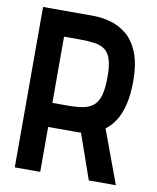

<svg xmlns="http://www.w3.org/2000/svg" viewBox="-80 -762 673 825"><g transform="rotate(10 256.5 -350.0)"><path d="M259 -700H41V0H152V-196H259Q265 -196 271 -196Q277 -196 283 -196Q289 -196 295 -197L364 0H482L396 -233Q420 -250 438.5 -279Q457 -308 467.5 -351Q478 -394 478 -453Q478 -527 459 -575.5Q440 -624 408 -651Q376 -678 337 -689Q298 -700 259 -700ZM218 -301H152V-590H218Q257 -590 285 -586Q313 -582 331 -568.5Q349 -555 357.5 -527.5Q366 -500 366 -453Q366 -402 357.5 -372Q349 -342 331 -326.5Q313 -311 285 -306Q257 -301 218 -301Z"/></g></svg>

Font: Advent Pro
Style: Regular
Weight: 400
Designer: VivaRado, Andreas Kalpakidis
Foundry: VivaRado, Andreas Kalpakidis
Version: Version 3.000